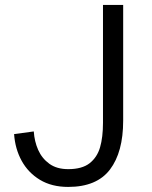

<svg xmlns="http://www.w3.org/2000/svg" viewBox="-20 -726 600 756"><path d="M248.5 10Q183.5 10 137.2 -18Q91 -46 65.2 -93Q39.5 -140 35.5 -198L113 -208.5Q115.5 -169.5 130.2 -136Q145 -102.5 174.2 -81.2Q203.5 -60 248.5 -60Q303 -60 332.8 -83.2Q362.5 -106.5 374 -146Q385.5 -185.5 385.5 -242.5V-706.5H465V-251Q465 -127 413 -58.5Q361 10 248.5 10Z"/></svg>

Font: Acari Sans
Style: Regular
Weight: 400
Designer: Alfredo Marco Pradil and Stefan Peev (font) & Cristiano Sobral (main changes)
Foundry: Alfredo Marco Pradil and Stefan Peev (font) & Cristiano Sobral (main changes)
Version: Version 1.063; ttfautohint (v1.8.3)